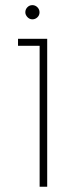

<svg xmlns="http://www.w3.org/2000/svg" viewBox="-20 -713 293 733"><path d="M48.8 0ZM131.3 -538.1H48.8V-564.9H160.2V0H131.3ZM76.7 -666Q76.7 -677.2 84.5 -685.3Q92.3 -693.4 103.5 -693.4Q114.7 -693.4 122.8 -685.3Q130.9 -677.2 130.9 -666Q130.9 -654.8 122.8 -647Q114.7 -639.2 103.5 -639.2Q92.8 -639.2 84.7 -647.7Q76.7 -656.2 76.7 -666Z"/></svg>

Font: Heebo Thin
Style: Regular
Weight: 250
Designer: Oded Ezer
Foundry: Meir Sadan
Version: Version 2.001; ttfautohint (v1.5.14-ce02) -l 8 -r 50 -G 200 